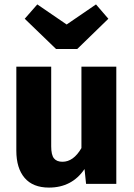

<svg xmlns="http://www.w3.org/2000/svg" viewBox="-20 -833 608 870"><path d="M370 0 363 -67Q306 17 202 17Q129 17 91.5 -27Q54 -71 54 -150V-531H212V-170Q212 -131 224.5 -115.5Q237 -100 263 -100Q313 -100 349 -162V-531H507V0ZM471 -748 330 -611H234L92 -748L149 -813L282 -722L415 -813Z"/></svg>

Font: Fira Sans BGR
Style: Bold
Weight: 700
Designer: bBox Type GmbH & Carrois Corporate GbR & Edenspiekermann AG
Foundry: bBox Type GmbH & Carrois Corporate GbR & Edenspiekermann AG
Version: Version 4.301